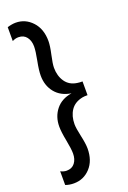

<svg xmlns="http://www.w3.org/2000/svg" viewBox="-170 -769 674 1013"><g transform="rotate(-20 167.0 -262.0)"><path d="M190 40Q190 108 152.5 148.5Q115 189 60 189Q34 189 13 181V104Q30 113 47 113Q77 113 93 92Q109 71 109 39Q109 13 99 -38Q89 -89 89 -119Q89 -174 120.5 -213.5Q152 -253 210 -262Q152 -271 120.5 -310Q89 -349 89 -405Q89 -435 99 -485.5Q109 -536 109 -562Q109 -594 93 -615Q77 -636 47 -636Q30 -636 13 -627V-705Q39 -713 60 -713Q114 -713 152 -672Q190 -631 190 -563Q190 -536 179.5 -489Q169 -442 169 -420Q169 -374 191.5 -341.5Q214 -309 257 -303Q268 -301 286 -301V-224Q266 -224 257 -222Q212 -213 190.5 -181Q169 -149 169 -103Q169 -81 179.5 -34Q190 13 190 40Z"/></g></svg>

Font: Hind Vadodara
Style: Regular
Weight: 400
Designer: Hitesh Malaviya
Foundry: Indian Type Foundry
Version: Version 1.001;PS 1.0;hotconv 1.0.86;makeotf.lib2.5.63406; tt